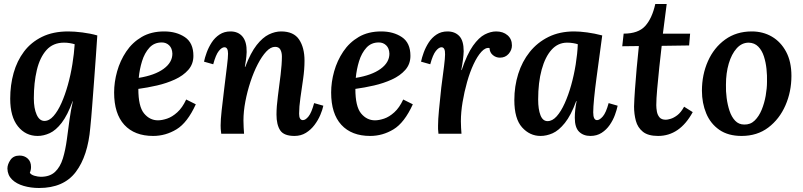

<svg xmlns="http://www.w3.org/2000/svg" viewBox="-20 -668 4011 959"><path d="M175 271Q134 271 98 260.5Q62 250 40 228.5Q18 207 17 174Q17 153 32 131Q47 109 78 109Q102 109 118.5 124Q135 139 135 166Q135 181 129 195Q135 205 152.5 210Q170 215 184 215Q229 215 255 190.5Q281 166 294 123.5Q307 81 314 28Q321 -26 327.5 -72.5Q334 -119 344 -163H343Q317 -92 288 -54.5Q259 -17 228.5 -3Q198 11 168 11Q108 11 69.5 -37Q31 -85 31 -175Q31 -243 48 -303.5Q65 -364 100 -410.5Q135 -457 190 -484Q245 -511 321 -511Q351 -511 391 -506Q431 -501 466 -491Q463 -447 459 -388Q455 -329 450 -265Q445 -201 440.5 -140Q436 -79 431 -31Q419 111 358.5 191Q298 271 175 271ZM202 -64Q226 -64 247.5 -88.5Q269 -113 287 -153.5Q305 -194 319 -244Q333 -294 341.5 -347Q350 -400 353 -447Q344 -450 329.5 -452.5Q315 -455 300 -455Q245 -455 212 -418Q179 -381 164 -318Q149 -255 149 -177Q149 -127 163 -95.5Q177 -64 202 -64Z M800 -511Q861 -511 903.5 -482.5Q946 -454 946 -389Q946 -348 920.5 -319Q895 -290 853.5 -271Q812 -252 764 -241Q716 -230 671 -224Q671 -136 699.5 -101.5Q728 -67 769 -67Q789 -67 814.5 -75.5Q840 -84 865.5 -107Q891 -130 910 -171L958 -147Q916 -55 861.5 -22Q807 11 745 11Q652 11 601 -44.5Q550 -100 550 -206Q550 -258 565 -311.5Q580 -365 610.5 -410.5Q641 -456 688 -483.5Q735 -511 800 -511ZM788 -456Q750 -456 726 -429.5Q702 -403 689.5 -362.5Q677 -322 673 -279Q753 -292 797 -324Q841 -356 841 -400Q840 -427 825 -441.5Q810 -456 788 -456Z M1451 11Q1398 11 1379.5 -17Q1361 -45 1361 -96Q1361 -135 1368 -188Q1375 -241 1381.5 -294Q1388 -347 1388 -386Q1388 -406 1380.5 -420Q1373 -434 1354 -434Q1332 -434 1310 -410.5Q1288 -387 1267.5 -347.5Q1247 -308 1231 -259.5Q1215 -211 1205.5 -161Q1196 -111 1196 -66Q1196 -52 1197 -32Q1198 -12 1199 0H1085Q1083 -16 1082.5 -23.5Q1082 -31 1082 -41Q1082 -70 1087 -115.5Q1092 -161 1100 -226Q1109 -301 1114 -340.5Q1119 -380 1119 -400Q1119 -432 1101 -432Q1088 -432 1073 -413.5Q1058 -395 1045 -347L999 -360Q1003 -380 1012.5 -406Q1022 -432 1037.5 -456Q1053 -480 1076.5 -495.5Q1100 -511 1131 -511Q1170 -511 1191.5 -485Q1213 -459 1212 -408Q1211 -385 1208.5 -368.5Q1206 -352 1203 -334H1205Q1232 -405 1262 -443Q1292 -481 1323 -496Q1354 -511 1384 -511Q1447 -511 1474 -470.5Q1501 -430 1501 -365Q1501 -322 1494 -273.5Q1487 -225 1480.5 -179.5Q1474 -134 1474 -100Q1474 -68 1493 -68Q1506 -68 1521 -86.5Q1536 -105 1549 -153L1595 -140Q1591 -120 1580 -94Q1569 -68 1551 -44Q1533 -20 1508 -4.5Q1483 11 1451 11Z M1884 -511Q1945 -511 1987.5 -482.5Q2030 -454 2030 -389Q2030 -348 2004.5 -319Q1979 -290 1937.5 -271Q1896 -252 1848 -241Q1800 -230 1755 -224Q1755 -136 1783.5 -101.5Q1812 -67 1853 -67Q1873 -67 1898.5 -75.5Q1924 -84 1949.5 -107Q1975 -130 1994 -171L2042 -147Q2000 -55 1945.5 -22Q1891 11 1829 11Q1736 11 1685 -44.5Q1634 -100 1634 -206Q1634 -258 1649 -311.5Q1664 -365 1694.5 -410.5Q1725 -456 1772 -483.5Q1819 -511 1884 -511ZM1872 -456Q1834 -456 1810 -429.5Q1786 -403 1773.5 -362.5Q1761 -322 1757 -279Q1837 -292 1881 -324Q1925 -356 1925 -400Q1924 -427 1909 -441.5Q1894 -456 1872 -456Z M2170 0Q2168 -16 2168 -23.5Q2168 -31 2168 -41Q2168 -70 2172.5 -117.5Q2177 -165 2184 -230Q2193 -298 2198 -338Q2203 -378 2203 -396Q2204 -432 2185 -432Q2172 -432 2157 -413.5Q2142 -395 2129 -347L2083 -360Q2087 -380 2096.5 -406Q2106 -432 2121.5 -456Q2137 -480 2160.5 -495.5Q2184 -511 2215 -511Q2252 -511 2274 -488Q2296 -465 2296 -412Q2295 -376 2284 -318H2286Q2313 -398 2342.5 -439.5Q2372 -481 2401.5 -496Q2431 -511 2458 -511Q2493 -511 2515 -492Q2537 -473 2537 -441Q2537 -418 2520.5 -399Q2504 -380 2477 -380Q2457 -380 2441.5 -393Q2426 -406 2425 -428Q2405 -432 2384.5 -409.5Q2364 -387 2345.5 -347.5Q2327 -308 2313 -258.5Q2299 -209 2290.5 -158Q2282 -107 2282 -62Q2282 -48 2283 -30Q2284 -12 2285 0Z M2848 -511Q2876 -511 2913 -506Q2950 -501 2988 -491Q2982 -446 2974.5 -390.5Q2967 -335 2959.5 -279.5Q2952 -224 2947.5 -178Q2943 -132 2943 -107Q2943 -68 2962 -68Q2975 -68 2991 -86.5Q3007 -105 3020 -153L3065 -140Q3061 -120 3051.5 -94Q3042 -68 3025.5 -44Q3009 -20 2985 -4.5Q2961 11 2929 11Q2894 11 2872.5 -10Q2851 -31 2851 -80Q2851 -118 2860 -163H2858Q2832 -92 2801.5 -54Q2771 -16 2740.5 -2.5Q2710 11 2680 11Q2626 11 2587.5 -32Q2549 -75 2549 -168Q2549 -237 2568.5 -299Q2588 -361 2626 -408.5Q2664 -456 2719.5 -483.5Q2775 -511 2848 -511ZM2813 -455Q2767 -455 2735 -419.5Q2703 -384 2685.5 -320Q2668 -256 2668 -171Q2668 -122 2679.5 -92.5Q2691 -63 2715 -63Q2739 -63 2760.5 -87Q2782 -111 2800.5 -152Q2819 -193 2833 -243Q2847 -293 2855.5 -346Q2864 -399 2866 -447Q2858 -450 2843 -452.5Q2828 -455 2813 -455Z M3310 -648 3291 -500H3427L3422 -441L3285 -439Q3279 -389 3273 -331.5Q3267 -274 3262.5 -223.5Q3258 -173 3258 -143Q3258 -128 3261 -111Q3264 -94 3274 -82Q3284 -70 3306 -70Q3314 -70 3329.5 -74.5Q3345 -79 3363 -92.5Q3381 -106 3397 -135L3440 -108Q3375 11 3267 11Q3217 11 3191 -10Q3165 -31 3156 -64.5Q3147 -98 3147 -136Q3148 -172 3151.5 -221Q3155 -270 3160 -326.5Q3165 -383 3171 -438L3088 -437L3095 -500Q3168 -500 3202.5 -538Q3237 -576 3253 -648Z M3735 -511Q3791 -511 3835.5 -485Q3880 -459 3906.5 -409.5Q3933 -360 3933 -289Q3933 -210 3903 -141.5Q3873 -73 3817.5 -31Q3762 11 3684 11Q3617 11 3573 -19.5Q3529 -50 3507.5 -101.5Q3486 -153 3486 -215Q3486 -295 3516 -362.5Q3546 -430 3602 -470.5Q3658 -511 3735 -511ZM3720 -455Q3685 -455 3659.5 -426.5Q3634 -398 3620 -350.5Q3606 -303 3606 -245Q3605 -213 3609.5 -178.5Q3614 -144 3624 -114Q3634 -84 3652 -65Q3670 -46 3697 -46Q3728 -45 3749.5 -66Q3771 -87 3784.5 -120Q3798 -153 3804.5 -190Q3811 -227 3811 -260Q3812 -290 3808.5 -323.5Q3805 -357 3795.5 -386.5Q3786 -416 3767.5 -435Q3749 -454 3720 -455Z"/></svg>

Font: Lora SemiBold
Style: Italic
Weight: 600
Italic angle: -3°
Designer: Olga Karpushina, Alexei Vanyashin (Cyrillic)
Foundry: Cyreal
Version: Version 3.011; ttfautohint (v1.8.4.7-5d5b)